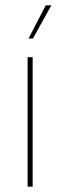

<svg xmlns="http://www.w3.org/2000/svg" viewBox="-20 -700 226 720"><path d="M102.5 0H83.5V-485.5H102.5ZM87 -555.5 151.5 -680H172.5L103.5 -555.5H87Z"/></svg>

Font: Anek Devanagari Medium Thin
Style: Regular
Weight: 250
Version: Version 1.003